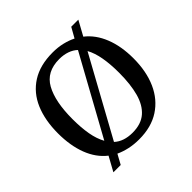

<svg xmlns="http://www.w3.org/2000/svg" viewBox="-199 -932 1150 1150"><g transform="rotate(-45 375.5 -357.5)"><path d="M176 -51Q116 -98 86 -177Q56 -256 56 -359Q56 -470 91 -552Q126 -634 197.5 -679.5Q269 -725 376 -725Q420 -725 458 -716Q496 -707 528 -691L564 -755H624L573 -662Q632 -616 663 -538Q694 -460 694 -358Q694 -247 657 -164.5Q620 -82 549 -36Q478 10 375 10Q331 10 292.5 1.5Q254 -7 222 -22L188 40H126ZM375 -46Q448 -46 491 -83.5Q534 -121 553 -190.5Q572 -260 572 -358Q572 -430 562 -486.5Q552 -543 530 -583L257 -86Q279 -66 308.5 -56Q338 -46 375 -46ZM494 -628Q473 -648 443 -658.5Q413 -669 376 -669Q268 -669 223 -587.5Q178 -506 178 -358Q178 -286 188 -229.5Q198 -173 221 -132Z"/></g></svg>

Font: ET Text
Style: Regular
Weight: 470
Designer: Monotype Design Team
Foundry: Monotype Imaging Inc.
Version: Version 2.009